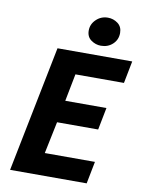

<svg xmlns="http://www.w3.org/2000/svg" viewBox="-93 -914 731 978"><g transform="rotate(10 272.5 -425.0)"><path d="M28.5 0 158.8 -651.8H545.3L522.8 -536.8H271.8L244.2 -395.3H457.1L434.6 -280.3H222L187.7 -115H447.1L424.6 0ZM373.9 -702.9Q346.2 -702.9 323 -719.6Q299.7 -736.2 299.7 -768.8Q299.7 -801.7 324.8 -825.8Q349.9 -850 385.2 -850Q413.7 -850 436.5 -833Q459.3 -815.9 459.3 -783.8Q459.3 -748.8 434.7 -725.9Q410.1 -702.9 373.9 -702.9Z"/></g></svg>

Font: Source Sans 3
Style: Italic
Weight: 200
Italic angle: -11°
Designer: Paul D. Hunt
Foundry: Adobe
Version: Version 3.046;hotconv 1.0.118;makeotfexe 2.5.65603